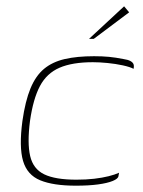

<svg xmlns="http://www.w3.org/2000/svg" viewBox="-20 -583 452 608"><path d="M220 5Q149 5 107.5 -12Q66 -29 53 -73.5Q40 -118 51 -200Q60 -263 76.5 -303Q93 -343 119.5 -365Q146 -387 185 -396Q224 -405 278 -405Q304 -405 325 -403Q346 -401 371 -396Q385 -394 392.5 -390Q400 -386 402.5 -380.5Q405 -375 403 -365Q392 -371 369 -376Q346 -381 320.5 -383.5Q295 -386 274 -386Q209 -386 168.5 -368.5Q128 -351 106.5 -310.5Q85 -270 75 -200Q66 -130 75.5 -89Q85 -48 120 -31Q155 -14 222 -14Q253 -14 278.5 -17Q304 -20 324 -25Q344 -30 357 -36L355 -25Q354 -17 337 -10Q320 -3 290.5 1Q261 5 220 5ZM262 -460 373 -563 389 -544 277 -460Z"/></svg>

Font: Genos Thin Thin
Style: Italic
Weight: 250
Italic angle: -8°
Version: Version 1.010